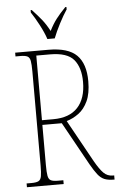

<svg xmlns="http://www.w3.org/2000/svg" viewBox="-61 -973 628 1015"><g transform="rotate(-5 252.5 -465.5)"><path d="M40 0V-20H66Q91 -20 103 -26Q115 -32 118.5 -51Q122 -70 122 -108V-606Q122 -645 118.5 -663.5Q115 -682 103 -688Q91 -694 66 -694H40V-714H216Q321 -714 366.5 -668.5Q412 -623 412 -530Q412 -465 393 -424.5Q374 -384 344 -362Q314 -340 280 -330L404 -106Q429 -62 449 -42Q469 -22 498 -22H505V0H502Q471 0 451.5 -8Q432 -16 416 -36.5Q400 -57 380 -92L253 -321H150V-108Q150 -70 153.5 -51Q157 -32 169 -26Q181 -20 206 -20H235V0ZM210 -346Q296 -346 340 -393.5Q384 -441 384 -529Q384 -605 349 -647Q314 -689 223 -689H150V-346ZM216 -771Q205 -805 182.5 -847.5Q160 -890 141 -918V-931H147Q177 -899 197.5 -873.5Q218 -848 237 -812Q255 -848 274.5 -873.5Q294 -899 325 -931H331V-918Q312 -890 290 -847.5Q268 -805 255 -771Z"/></g></svg>

Font: Noto Serif Thai Condensed Thin
Style: Regular
Weight: 100
Width: 3
Designer: Monotype Design Team
Foundry: Monotype Imaging Inc.
Version: Version 2.001; ttfautohint (v1.8.4.7-5d5b)